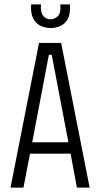

<svg xmlns="http://www.w3.org/2000/svg" viewBox="-20 -856 457 876"><path d="M28 0 158 -660H259L389 0H331L302 -155H117L87 0ZM203 -606 127 -207H292L216 -606ZM122 -836H167Q164 -800 177 -784Q190 -768 210 -768Q230 -768 244.5 -783Q259 -798 255 -836H299Q302 -792 288.5 -768.5Q275 -745 253.5 -736.5Q232 -728 211 -728Q189 -728 167 -737.5Q145 -747 132 -771Q119 -795 122 -836Z"/></svg>

Font: Bricolage Grotesque 10pt Condensed ExtraLight
Style: Regular
Weight: 200
Width: 3
Designer: Mathieu Triay
Foundry: Atelier Triay
Version: Version 1.000; ttfautohint (v1.8.4.7-5d5b);gftools[0.9.32]